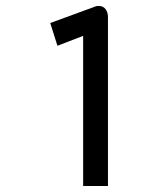

<svg xmlns="http://www.w3.org/2000/svg" viewBox="-20 -612 510 642"><path d="M258 -492V10H341V-555C341 -575 330 -593 310 -592C306 -592 302 -592 298 -590L148 -535L172 -459Z"/></svg>

Font: Charger Monospace
Style: Regular
Weight: 400
Designer: Jasper
Foundry: Cannot Into Space Fonts
Version: Version 0.980